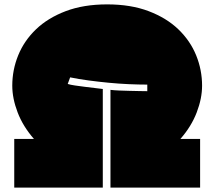

<svg xmlns="http://www.w3.org/2000/svg" viewBox="-20 -772 978 876"><path d="M484 -362Q500 -360 523.5 -359Q547 -358 571 -357.5Q595 -357 617 -356.5Q639 -356 652 -356V-386Q613 -386 567.5 -388Q522 -390 475.5 -394.5Q429 -399 384 -405Q339 -411 300 -419L289 -389Q301 -385 322 -382Q343 -379 366.5 -376Q390 -373 412 -370.5Q434 -368 449 -366V84H45V-138H135Q85 -195 60.5 -259Q36 -323 36 -381Q36 -453 63 -519.5Q90 -586 144 -638Q198 -690 279.5 -721Q361 -752 469 -752Q577 -752 658.5 -721Q740 -690 794 -638Q848 -586 875 -519.5Q902 -453 902 -381Q902 -323 877.5 -259Q853 -195 803 -138H893V84H484V-362Z"/></svg>

Font: ChangwonDangamAsac Bold
Style: Regular
Weight: 700
Designer: Choi Chi-young, Lee Youngbeen, Kim Jungjin, Yoon Jihee, Han Dohee
Foundry: YoonDesign Inc.
Version: Version 1.010;Build 20210623